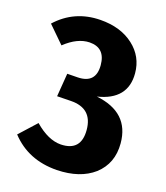

<svg xmlns="http://www.w3.org/2000/svg" viewBox="-116 -858 831 963"><g transform="rotate(15 299.5 -376.0)"><path d="M31 -105 120 -188Q188 -118 255 -113Q362 -106 362 -217Q362 -329 248 -337L175 -342L195 -464L251 -460Q346 -454 346 -549Q346 -639 263 -645Q199 -649 130 -594L51 -686Q149 -778 286 -768Q394 -760 459 -700Q523 -641 523 -554Q523 -416 368 -392Q544 -357 544 -196Q544 -91 467 -32Q391 24 269 16Q117 5 31 -105Z"/></g></svg>

Font: Xiangcui Wave Sans Xiangcui Wave Sans
Style: Regular
Weight: 800
Width: 3
Version: Version 0.920;March 28, 2024;FontCreator 14.0.0.2814 64-bit